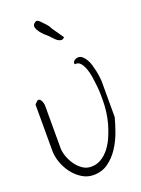

<svg xmlns="http://www.w3.org/2000/svg" viewBox="-151 -866 684 933"><g transform="rotate(-20 191.5 -399.5)"><path d="M38.1 -435.5Q43 -435.5 47.4 -431.2Q51.8 -426.8 54.2 -420.9Q56.6 -415 58.1 -409.2Q59.6 -403.3 59.6 -400.4V-179.7Q59.6 -157.2 68.4 -133.3Q77.1 -109.4 91.8 -88.9Q106.4 -68.4 126 -55.2Q145.5 -42 168.9 -42Q199.2 -42 222.7 -56.6Q246.1 -71.3 264.2 -94.7Q282.2 -118.2 295.4 -148.9Q308.6 -179.7 316.9 -210.4Q325.2 -241.2 328.6 -270.5Q332 -299.8 332 -323.2Q332 -332 332 -352.1Q332 -372.1 329.6 -397Q327.1 -421.9 323.2 -448.2Q319.3 -474.6 311.5 -495.1Q303.7 -515.6 292.5 -527.8Q281.2 -540 264.6 -537.1Q264.6 -537.1 263.7 -538.6Q262.7 -540 262.7 -541Q262.7 -551.8 272 -557.6Q281.2 -563.5 290 -563.5Q302.7 -563.5 312.5 -554.7Q322.3 -545.9 330.1 -532.7Q337.9 -519.5 342.8 -502.4Q347.7 -485.4 351.1 -469.2Q354.5 -453.1 356 -439.5Q357.4 -425.8 358.4 -417Q358.4 -416 358.4 -404.8Q358.4 -393.6 358.4 -378.9Q358.4 -364.3 358.4 -348.6Q358.4 -333 358.4 -323.2Q358.4 -317.4 358.4 -304.2Q358.4 -291 358.4 -276.4Q358.4 -261.7 358.4 -248.5Q358.4 -235.4 358.4 -229.5Q349.6 -195.3 335 -155.3Q320.3 -115.2 297.4 -80.6Q274.4 -45.9 242.2 -22.9Q210 0 166 0Q134.8 0 107.4 -17.1Q80.1 -34.2 60.1 -60.5Q40 -86.9 28.8 -118.7Q17.6 -150.4 17.6 -179.7V-417Q17.6 -418.9 23.9 -425.3Q30.3 -431.6 34.2 -434.6H36.1Q36.1 -434.6 36.6 -435.1Q37.1 -435.5 38.1 -435.5ZM193.4 -708Q186.5 -713.9 175.3 -724.1Q164.1 -734.4 154.8 -746.6Q145.5 -758.8 142.1 -771Q138.7 -783.2 148.4 -792Q156.2 -798.8 161.1 -798.8Q166 -798.8 173.8 -793Q183.6 -782.2 197.8 -768.1Q211.9 -753.9 217.8 -739.3L259.8 -678.7Q251 -668.9 241.2 -670.4Q231.4 -671.9 223.1 -678.2Q214.8 -684.6 207 -693.4Q199.2 -702.1 193.4 -708Z"/></g></svg>

Font: Zeyada
Style: Regular
Weight: 400
Version: Version 1.002 2010